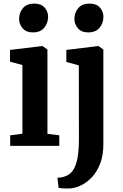

<svg xmlns="http://www.w3.org/2000/svg" viewBox="-20 -831 698 1094"><path d="M38 0V-59.9L107.6 -69V-460.7L37 -479.6V-546.6L220.6 -568.5H222.6L250.3 -548.8V-68.4L317.8 -59.9V0ZM166.7 -646.4Q128.6 -646.4 108.7 -670.1Q88.8 -693.7 88.8 -723Q88.8 -758.5 110.5 -784.5Q132.2 -810.5 175.2 -810.5H176.2Q214.3 -810.5 234.2 -787.8Q254.1 -765.1 254.1 -735.8Q254.1 -700.3 232.4 -673.3Q210.7 -646.4 167.7 -646.4ZM374.4 243Q363.9 243.1 351.2 242.9Q338.6 242.6 328.2 241.6Q317.9 240.6 313.8 239L307.2 181.8Q314 182 328.2 179.9Q342.5 177.8 358.7 170.7Q385.1 159.4 400.7 131.6Q416.2 103.8 423 61.1Q429.7 18.4 429.7 -37.5L429.1 -458.6L357.9 -477.7V-546.6L539.5 -568.5H541.5L568.9 -548.8V-8.6Q568.9 53.4 551.1 100.2Q533.4 147 504.2 178.2Q475 209.3 440.9 225.5Q406.8 241.7 374.4 243ZM481.9 -646.4Q443.8 -646.4 423.9 -670.1Q404 -693.7 404 -723Q404 -758.5 425.7 -784.5Q447.4 -810.5 490.4 -810.5H491.4Q529.6 -810.5 549.4 -787.8Q569.3 -765.1 569.3 -735.8Q569.3 -700.3 547.6 -673.3Q526 -646.4 482.9 -646.4Z"/></svg>

Font: Merriweather Light
Style: Regular
Weight: 300
Designer: Eben Sorkin
Foundry: Eben Sorkin
Version: Version 2.100